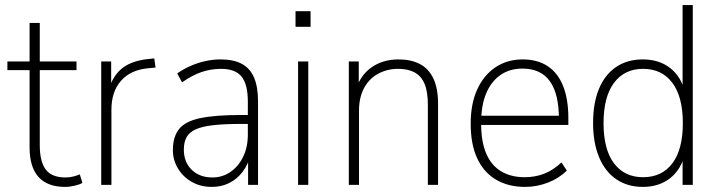

<svg xmlns="http://www.w3.org/2000/svg" viewBox="-20 -725 2816 753"><path d="M235 8Q166 8 131 -31Q96 -70 96 -147V-450H9V-484H96V-635H136V-484H280V-450H136V-156Q136 -91 159.5 -60Q183 -29 237 -29Q254 -29 268.5 -33Q283 -37 293 -41L303 -8Q295 -2 274 3Q253 8 235 8Z M377 0V-484H416V-375H407Q424 -431 462 -459.5Q500 -488 566 -494L585 -496L590 -460L558 -457Q491 -450 454 -407.5Q417 -365 417 -295V0Z M811 8Q766 8 731.5 -12Q697 -32 677.5 -65Q658 -98 658 -136Q658 -188 682 -218.5Q706 -249 764.5 -261.5Q823 -274 924 -274H962V-239H926Q860 -239 816 -234Q772 -229 747 -217.5Q722 -206 711.5 -186.5Q701 -167 701 -138Q701 -89 732 -59Q763 -29 813 -29Q852 -29 883.5 -50.5Q915 -72 933.5 -110Q952 -148 952 -197V-326Q952 -394 927.5 -424.5Q903 -455 847 -455Q807 -455 770.5 -442.5Q734 -430 694 -402L675 -437Q699 -454 727.5 -466.5Q756 -479 786 -485.5Q816 -492 845 -492Q896 -492 928.5 -474.5Q961 -457 976.5 -420.5Q992 -384 992 -327V0H953V-118H963Q953 -79 931 -50.5Q909 -22 878.5 -7Q848 8 811 8Z M1139 -620V-681H1198V-620ZM1149 0V-484H1189V0Z M1348 0V-484H1387V-376H1377Q1394 -431 1438 -461.5Q1482 -492 1543 -492Q1592 -492 1626.5 -474Q1661 -456 1679.5 -417.5Q1698 -379 1698 -318V0H1658V-314Q1658 -366 1645 -396.5Q1632 -427 1606 -441Q1580 -455 1542 -455Q1498 -455 1462.5 -435.5Q1427 -416 1407.5 -379Q1388 -342 1388 -292V0Z M2039 8Q1974 8 1926 -20Q1878 -48 1852 -103Q1826 -158 1826 -240Q1826 -318 1851.5 -374Q1877 -430 1923 -461Q1969 -492 2030 -492Q2088 -492 2128 -465.5Q2168 -439 2188.5 -387.5Q2209 -336 2209 -262V-235H1852V-271H2187L2172 -259Q2172 -357 2136.5 -406.5Q2101 -456 2029 -456Q1978 -456 1941.5 -430Q1905 -404 1886 -357Q1867 -310 1867 -245V-240Q1867 -169 1887 -122.5Q1907 -76 1945.5 -53Q1984 -30 2038 -30Q2078 -30 2113.5 -43.5Q2149 -57 2182 -88L2203 -56Q2173 -26 2129.5 -9Q2086 8 2039 8Z M2501 8Q2441 8 2397 -22Q2353 -52 2329.5 -108.5Q2306 -165 2306 -242Q2306 -321 2329 -376.5Q2352 -432 2396 -462Q2440 -492 2501 -492Q2565 -492 2608.5 -458Q2652 -424 2667 -361H2657V-705H2697V0H2657V-124H2667Q2652 -61 2608.5 -26.5Q2565 8 2501 8ZM2502 -30Q2576 -30 2617 -84.5Q2658 -139 2658 -242Q2658 -345 2617 -400Q2576 -455 2502 -455Q2429 -455 2388 -400Q2347 -345 2347 -242Q2347 -139 2388 -84.5Q2429 -30 2502 -30Z"/></svg>

Font: Nunito Sans 12pt ExtraLight SemiCondensed
Style: Regular
Weight: 200
Width: 4
Version: Version 3.101;gftools[0.9.27]